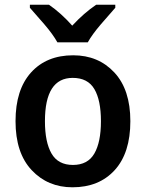

<svg xmlns="http://www.w3.org/2000/svg" viewBox="-20 -786 620 816"><path d="M534 -271Q534 -405 466 -478Q398 -551 291 -551Q178 -551 112 -478Q46 -405 46 -271Q46 -136 114.5 -63Q183 10 288 10Q401 10 467.5 -63Q534 -136 534 -271ZM171 -271Q171 -455 289 -455Q353 -455 381 -407.5Q409 -360 409 -271Q409 -182 381 -133.5Q353 -85 290 -85Q227 -85 199 -133.5Q171 -182 171 -271ZM470 -766H389Q337 -731 287 -677Q240 -730 188 -766H107V-753Q133 -724 169 -682Q205 -640 224 -606H353Q372 -640 408.5 -682.5Q445 -725 470 -753Z"/></svg>

Font: Noto Sans Display Medium
Style: Regular
Weight: 500
Designer: Monotype Design Team
Foundry: Monotype Imaging Inc.
Version: Version 1.900